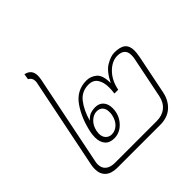

<svg xmlns="http://www.w3.org/2000/svg" viewBox="-171 -813 964 964"><g transform="rotate(-45 310.5 -331.0)"><path d="M47 -75Q47 -90 50 -105L147 -582Q149 -588 149 -600Q149 -621 129 -632L134 -662Q177 -653 177 -609Q177 -597 174 -582L77 -105Q74 -93 74 -82Q74 -55 91.5 -40.5Q109 -26 141 -26H438Q476 -26 501.5 -46.5Q527 -67 535 -105L580 -327Q582 -336 582 -350Q582 -398 529 -398Q491 -398 457 -364Q423 -330 412 -274H385Q388 -295 388 -314Q388 -352 372.5 -375Q357 -398 325 -398Q276 -398 247 -361Q218 -324 201 -265Q219 -284 235 -289Q251 -294 267 -294Q296 -294 311.5 -276Q327 -258 327 -229Q327 -182 297 -148.5Q267 -115 226 -115Q193 -115 176.5 -134.5Q160 -154 160 -187Q160 -202 163 -220Q180 -303 221 -361.5Q262 -420 332 -420Q361 -420 385 -400.5Q409 -381 409 -324Q437 -381 471 -400.5Q505 -420 530 -420Q571 -420 590 -404.5Q609 -389 609 -355Q609 -340 604 -313L562 -105Q552 -57 520 -28.5Q488 0 436 0H133Q90 0 68.5 -20Q47 -40 47 -75ZM300 -205Q302 -213 302 -226Q302 -249 290.5 -261.5Q279 -274 259 -274Q236 -274 216 -255.5Q196 -237 189 -205Q187 -191 187 -187Q187 -164 199.5 -151Q212 -138 231 -138Q255 -138 274 -155.5Q293 -173 300 -205Z"/></g></svg>

Font: Trirong Thin
Style: Italic
Weight: 250
Italic angle: -12°
Designer: Katatrad Team
Foundry: CadsonDemak
Version: Version 1.001